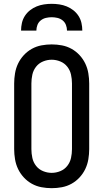

<svg xmlns="http://www.w3.org/2000/svg" viewBox="-20 -975 540 1003"><path d="M250 8Q223 8 196.5 3Q170 -2 146.5 -15Q123 -28 104.5 -48Q86 -68 74.5 -92Q63 -116 58.5 -143Q54 -170 54 -196V-539Q54 -565 58.5 -592Q63 -619 74.5 -643Q86 -667 104.5 -687Q123 -707 146.5 -720Q170 -733 196.5 -738Q223 -743 250 -743Q277 -743 303.5 -738Q330 -733 353.5 -720Q377 -707 395.5 -687Q414 -667 425.5 -643Q437 -619 441.5 -592Q446 -565 446 -539V-196Q446 -170 441.5 -143Q437 -116 425.5 -92Q414 -68 395.5 -48Q377 -28 353.5 -15Q330 -2 303.5 3Q277 8 250 8ZM250 -72Q273 -72 295 -81Q317 -90 331.5 -108.5Q346 -127 351 -150Q356 -173 356 -196V-539Q356 -562 351 -585Q346 -608 331.5 -626.5Q317 -645 295 -654Q273 -663 250 -663Q227 -663 205 -654Q183 -645 168.5 -626.5Q154 -608 149 -585Q144 -562 144 -539V-196Q144 -173 149 -150Q154 -127 168.5 -108.5Q183 -90 205 -81Q227 -72 250 -72ZM90 -815Q90 -835 94.5 -855Q99 -875 110 -892Q121 -909 137 -921.5Q153 -934 171.5 -941.5Q190 -949 210 -952Q230 -955 250 -955Q270 -955 290 -952Q310 -949 328.5 -941.5Q347 -934 363 -921.5Q379 -909 390 -892Q401 -875 405.5 -855Q410 -835 410 -815H330Q330 -830 324.5 -844.5Q319 -859 307 -868.5Q295 -878 280 -881.5Q265 -885 250 -885Q235 -885 220 -881.5Q205 -878 193 -868.5Q181 -859 175.5 -844.5Q170 -830 170 -815Z"/></svg>

Font: Iosevka SS04 Medium
Style: Regular
Weight: 500
Monospace: yes
Designer: Belleve Invis
Foundry: Belleve Invis
Version: Version 19.0.0; ttfautohint (v1.8.4)